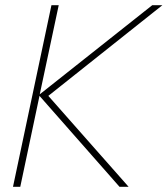

<svg xmlns="http://www.w3.org/2000/svg" viewBox="-20 -719 645 739"><path d="M178 -699H206L133 -356L566 -699H605L166 -350L475 0H440L132 -350L58 0H30Z"/></svg>

Font: Prompt Thin
Style: Italic
Weight: 250
Italic angle: -12°
Designer: Katatrad Team
Foundry: CadsonDemak
Version: Version 1.001